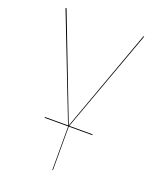

<svg xmlns="http://www.w3.org/2000/svg" viewBox="-134 -596 703 866"><g transform="rotate(20 218.0 -163.0)"><path d="M227 -23H339V-19H226V190L223 191V-19H110V-23H221L29 -517H34L224 -24L403 -517H407Z"/></g></svg>

Font: FiraGO Four
Style: Regular
Weight: 100
Designer: bBox Type
Foundry: bBox Type GmbH
Version: Version 1.001